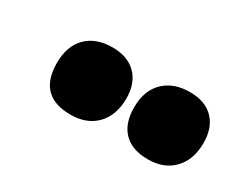

<svg xmlns="http://www.w3.org/2000/svg" viewBox="-42 -837 509 416"><g transform="rotate(30 212.5 -629.0)"><path d="M151 -715Q189 -715 210.5 -693.5Q232 -672 232 -634Q232 -592 208.5 -567.5Q185 -543 144 -543Q63 -543 63 -626Q63 -668 86.5 -691.5Q110 -715 151 -715ZM345 -715Q383 -715 404 -693.5Q425 -672 425 -634Q425 -592 401.5 -567.5Q378 -543 338 -543Q298 -543 277 -564.5Q256 -586 256 -626Q256 -668 280 -691.5Q304 -715 345 -715Z"/></g></svg>

Font: Alegreya Sans Black
Style: Italic
Weight: 900
Italic angle: -7°
Designer: Juan Pablo del Peral
Foundry: Huerta Tipografica
Version: Version 2.007